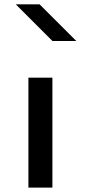

<svg xmlns="http://www.w3.org/2000/svg" viewBox="-20 -853 408 873"><path d="M109.2 0V-500H218.3V0ZM160 -833.3 326.7 -666.7H218.3L51.7 -833.3Z"/></svg>

Font: 0xA000
Style: Bold
Weight: 700
Version: Version 0.1